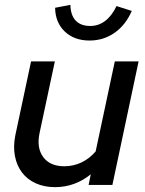

<svg xmlns="http://www.w3.org/2000/svg" viewBox="-20 -762 596 791"><path d="M206 -509 143 -214Q130 -153 158 -115Q186 -77 245 -77Q282 -77 315 -92.5Q348 -108 374 -138L453 -509H551L443 0H345L354 -44Q322 -18 285 -4.5Q248 9 207 9Q162 9 127 -7Q92 -23 70.5 -51.5Q49 -80 41.5 -119Q34 -158 43 -204L108 -509ZM352 -655Q386 -655 413.5 -676Q441 -697 460 -737L523 -717Q497 -658 451.5 -626.5Q406 -595 349 -595Q286 -595 247 -632Q208 -669 207 -730L270 -742Q271 -699 292 -677Q313 -655 352 -655Z"/></svg>

Font: Red Hat Display Medium
Style: Italic
Weight: 500
Italic angle: -12°
Designer: Pentagram / MCKL
Foundry: Pentagram / MCKL
Version: Version 1.003; Red Hat Display Medium Italic